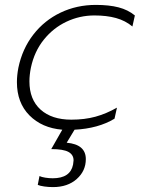

<svg xmlns="http://www.w3.org/2000/svg" viewBox="-20 -515 586 783"><path d="M134 239 141 203Q149 207 164.5 209.5Q180 212 195 212Q267 212 278 156Q280 144 280 139Q280 116 259 104.5Q238 93 189 93L234 14Q151 7 100 -44.5Q49 -96 49 -180Q49 -208 55 -239Q71 -316 116 -374Q161 -432 227 -463.5Q293 -495 371 -495Q425 -495 463.5 -485Q502 -475 530 -452L520 -407Q491 -431 453 -441.5Q415 -452 365 -452Q305 -452 251 -426.5Q197 -401 158.5 -353Q120 -305 106 -239Q100 -209 100 -183Q100 -109 145.5 -68Q191 -27 271 -27Q325 -27 369 -39Q413 -51 457 -76L447 -31Q381 9 284 14L252 67Q330 74 330 134Q330 182 293 215Q256 248 196 248Q178 248 160.5 245.5Q143 243 134 239Z"/></svg>

Font: Prompt ExtraLight
Style: Italic
Weight: 275
Italic angle: -12°
Designer: Katatrad Team
Foundry: CadsonDemak
Version: Version 1.000